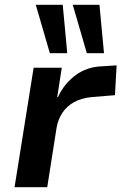

<svg xmlns="http://www.w3.org/2000/svg" viewBox="-20 -785 509 805"><path d="M41 0 121 -501H239L220 -378H223Q248 -433 296 -469Q344 -505 408 -507L469 -511L462 -386L365 -378Q322 -374 291 -357Q260 -340 241.5 -312Q223 -284 217 -248L178 0ZM344 -562 285 -765H397L416 -562ZM189 -562 130 -765H243L262 -562Z"/></svg>

Font: Nunito Sans 7pt
Style: Bold Italic
Weight: 700
Italic angle: -9°
Version: Version 3.101;gftools[0.9.27]